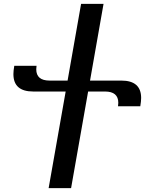

<svg xmlns="http://www.w3.org/2000/svg" viewBox="-20 -721 793 985"><path d="M344.7 244.1H229.5L316.9 -251.5H150.4Q48.8 -251.5 48.8 -340.8Q48.8 -357.4 53.2 -383.3H167.5L166 -365.7Q166 -307.6 234.4 -307.6H326.7L396 -701.2H511.2L441.9 -307.6H602.5Q704.1 -307.6 704.1 -218.3Q704.1 -201.7 699.7 -175.8H585.4L586.9 -193.4Q586.9 -251.5 518.6 -251.5H432.1Z"/></svg>

Font: Kelvinch
Style: Bold Italic
Weight: 700
Italic angle: -10°
Designer: Paul James Miller
Foundry: High-Logic / Made with FontCreator
Version: Version 3.30 September 23, 2016